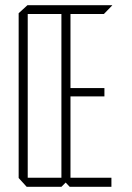

<svg xmlns="http://www.w3.org/2000/svg" viewBox="-20 -721 511 741"><path d="M83 0 52 -34V-35H252L217 0ZM52 -35V-670L86 -701H87V-35ZM249 0 217 -34V-35H410V0ZM217 -35V-667H252V-35ZM87 -667V-701H220L252 -668V-667ZM252 -349V-381H383V-349ZM252 -667 220 -701H413V-700L381 -667Z"/></svg>

Font: Foldit ExtraLight
Style: Regular
Weight: 250
Version: Version 1.003